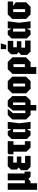

<svg xmlns="http://www.w3.org/2000/svg" viewBox="1870 -2640 930 4710"><g transform="rotate(-90 2335.0 -285.0)"><path d="M34 160V-560H195V-140H267V-560H434V-147H480V0H355L300 -55L245 0H195V160Z M596 0 514 -82V-233L582 -294L530 -338V-478L612 -560H858V-425H701V-337H850V-227H691V-135H866V0Z M970 -100V-420H904V-531L933 -560H1226V-420H1138V-140H1226V0H1070Z M1372 0 1280 -92V-468L1372 -560H1470L1521 -473L1530 -560H1701L1666 -280L1701 0H1530L1521 -87L1470 0ZM1448 -131H1521V-429H1448Z M2114 -129H2177V-429H2114ZM1869 0 1759 -110V-450L1869 -560H2019L1915 -432V-129H1978V-431L2082 -560H2223L2333 -450V-110L2223 0H2114V140H1978V0Z M2401 -110V-450L2511 -560H2699L2809 -450V-110L2699 0H2511ZM2569 -134H2641V-426H2569Z M2877 140V-444L2993 -560H3169L3285 -444V-116L3169 0H3045V140ZM3117 -420H3045V-140H3117Z M3425 0 3343 -82V-233L3411 -294L3359 -338V-478L3441 -560H3687V-425H3530V-337H3679V-227H3520V-135H3695V0ZM3484 -598V-730H3626L3586 -598Z M3839 0 3747 -92V-468L3839 -560H3937L3988 -473L3997 -560H4168L4133 -280L4168 0H3997L3988 -87L3937 0ZM3915 -131H3988V-429H3915Z M4226 -110V-450L4336 -560H4652V-428H4546L4634 -364V-110L4524 0H4336ZM4394 -134H4466V-426H4394Z"/></g></svg>

Font: Tektur Condensed
Style: Bold
Weight: 700
Width: 3
Designer: Adam Jagosz
Foundry: Adam Jagosz
Version: Version 1.005;gftools[0.9.30]